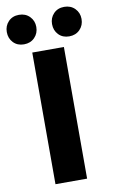

<svg xmlns="http://www.w3.org/2000/svg" viewBox="-138 -1018 630 1070"><g transform="rotate(-10 177.5 -482.5)"><path d="M86 0V-745H265V0ZM49 -798Q12 -798 -11 -822Q-34 -846 -34 -882Q-34 -917 -11 -941Q12 -965 49 -965Q86 -965 109.5 -941Q133 -917 133 -882Q133 -846 109.5 -822Q86 -798 49 -798ZM305 -798Q268 -798 245 -822Q222 -846 222 -882Q222 -917 245 -941Q268 -965 305 -965Q342 -965 365.5 -941Q389 -917 389 -882Q389 -846 365.5 -822Q342 -798 305 -798Z"/></g></svg>

Font: Source Han Sans TC Heavy
Style: Regular
Weight: 900
Designer: Ryoko NISHIZUKA Ë•øÂ°öÊ∂ºÂ≠ê (kana, bopomofo & ideographs); Paul D. Hunt (Latin, Greek & Cyrillic); Sandoll Communicatio
Foundry: Adobe
Version: Version 2.004;hotconv 1.0.118;makeotfexe 2.5.65603